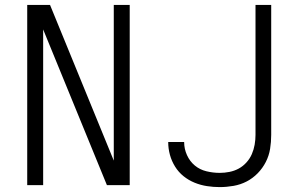

<svg xmlns="http://www.w3.org/2000/svg" viewBox="-20 -755 1240 783"><path d="M91 0V-735H184L444 -100V-735H509V0H416L156 -635V0ZM876 8Q850 8 824 4Q798 0 773.5 -10Q749 -20 728.5 -36.5Q708 -53 694 -75.5Q680 -98 673 -123.5Q666 -149 666 -175Q666 -175 666 -175.5Q666 -176 666 -176H731Q731 -176 731 -175.5Q731 -175 731 -175Q731 -148 742.5 -122.5Q754 -97 774.5 -80Q795 -63 822 -56.5Q849 -50 876 -50Q896 -50 916 -54Q936 -58 953.5 -67.5Q971 -77 985 -92.5Q999 -108 1007 -126.5Q1015 -145 1018.5 -165Q1022 -185 1022 -205V-735H1086V-205Q1086 -176 1081.5 -148Q1077 -120 1064 -94.5Q1051 -69 1031 -48.5Q1011 -28 986 -15Q961 -2 932.5 3Q904 8 876 8Z"/></svg>

Font: Iosevka Aile Custom Light
Style: Regular
Weight: 300
Designer: Belleve Invis
Foundry: Belleve Invis
Version: Version 17.0.2; ttfautohint (v1.8.3)